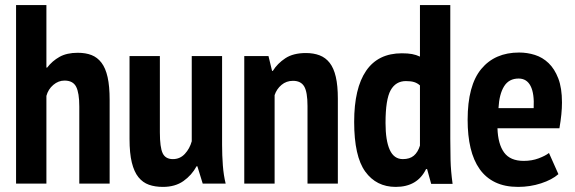

<svg xmlns="http://www.w3.org/2000/svg" viewBox="-20 -720 2257 753"><path d="M291 0V-302Q291 -356 278.5 -380Q266 -404 233 -404Q209 -404 189 -387Q169 -370 162 -344V0H43V-700H162V-455H165Q185 -481 213.5 -497Q242 -513 285 -513Q316 -513 339 -504Q362 -495 378 -474Q394 -453 402 -417.5Q410 -382 410 -328V0Z M607 -500V-201Q607 -142 618 -119Q629 -96 658 -96Q686 -96 705 -116.5Q724 -137 732 -166V-500H851V-152Q851 -111 854 -71.5Q857 -32 865 0H775L754 -68H751Q732 -33 699.5 -10Q667 13 619 13Q588 13 564 4.5Q540 -4 523 -25Q506 -46 497 -82.5Q488 -119 488 -175V-500Z M1186 0V-304Q1186 -359 1173 -381Q1160 -403 1129 -403Q1103 -403 1084 -387Q1065 -371 1057 -347V0H938V-500H1033L1047 -442H1050Q1068 -471 1099 -491.5Q1130 -512 1180 -512Q1210 -512 1233.5 -503Q1257 -494 1273 -473.5Q1289 -453 1297 -418.5Q1305 -384 1305 -333V0Z M1746 -176Q1746 -134 1747 -92Q1748 -50 1755 1H1671L1655 -57H1651Q1617 13 1532 13Q1456 13 1412.5 -47Q1369 -107 1369 -242Q1369 -374 1416 -442.5Q1463 -511 1556 -511Q1580 -511 1596 -508Q1612 -505 1627 -498V-700H1746ZM1560 -96Q1587 -96 1603 -109.5Q1619 -123 1627 -149V-385Q1617 -394 1604.5 -398Q1592 -402 1572 -402Q1532 -402 1512 -366Q1492 -330 1492 -238Q1492 -169 1508.5 -132.5Q1525 -96 1560 -96Z M2170 -37Q2145 -15 2102 -1Q2059 13 2012 13Q1960 13 1922.5 -5Q1885 -23 1861 -57Q1837 -91 1825.5 -139.5Q1814 -188 1814 -250Q1814 -385 1867.5 -449.5Q1921 -514 2016 -514Q2048 -514 2078 -504.5Q2108 -495 2131.5 -472.5Q2155 -450 2169.5 -412.5Q2184 -375 2184 -318Q2184 -296 2181.5 -271Q2179 -246 2174 -217H1931Q1933 -155 1957 -122Q1981 -89 2034 -89Q2066 -89 2092.5 -99Q2119 -109 2133 -120ZM2014 -412Q1976 -412 1957 -381.5Q1938 -351 1935 -296H2073Q2076 -353 2061 -382.5Q2046 -412 2014 -412Z"/></svg>

Font: PT Sans Narrow
Style: Bold
Weight: 700
Width: 3
Designer: A.Korolkova, O.Umpeleva, V.Yefimov
Foundry: ParaType Ltd
Version: Version 2.003W OFL